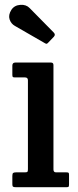

<svg xmlns="http://www.w3.org/2000/svg" viewBox="-20 -781 324 801"><path d="M84.5 -458H42Q35 -458 33.2 -460.2Q31.5 -462.5 31.5 -469.5V-507Q31.5 -520 43.5 -520H193Q203 -520 203 -509.5V-74Q203 -62 213.5 -62H256Q263 -62 265.5 -60.5Q268 -59 268 -51.5V-12.5Q268 -5 266.5 -2.5Q265 0 257.5 0H46.5Q38 0 34.8 -2Q31.5 -4 31.5 -12V-47Q31.5 -57 35 -59.5Q38.5 -62 47.5 -62H84.5Q93 -62 94.8 -64.8Q96.5 -67.5 96.5 -75.5V-446Q96.5 -458 84.5 -458ZM167 -601 42 -673Q26 -682 20 -700.2Q14 -718.5 27.5 -740Q40 -759 64.8 -760.8Q89.5 -762.5 104 -747L204 -645.5Q213 -636.5 204.5 -627.5L182 -604Q178 -599.5 175.2 -598.5Q172.5 -597.5 167 -601Z"/></svg>

Font: Besley* Narrow Medium
Style: Regular
Weight: 500
Width: 4
Designer: Owen Earl
Foundry: indestructible type*
Version: Version 3.000; ttfautohint (v1.8.3)